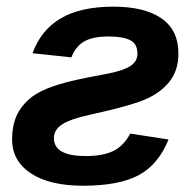

<svg xmlns="http://www.w3.org/2000/svg" viewBox="-20 -559 596 588"><path d="M312.5 -447.3Q263.2 -447.3 237.1 -431.6Q210.9 -416 198.7 -383.3L79.6 -396Q105.5 -467.3 166.3 -502.9Q227.1 -538.6 327.1 -538.6Q422.9 -538.6 474.6 -502.7Q526.4 -466.8 526.4 -395Q526.4 -346.7 502.2 -313.2Q478 -279.8 432.1 -257.8Q386.7 -236.3 254.9 -207.5Q196.8 -194.8 171.4 -178.7Q158.2 -170.4 151.6 -159.7Q145 -148.9 145 -136.2Q145 -81.1 242.7 -81.1Q295.4 -81.1 327.1 -96.7Q358.9 -112.3 378.9 -149.9L496.1 -131.8Q465.3 -55.2 405 -22.7Q344.7 9.8 234.4 9.8Q132.3 9.8 74.7 -28.1Q17.1 -65.9 17.1 -131.8Q17.1 -185.5 39.6 -221.2Q54.7 -244.6 77.6 -262.2Q100.6 -279.8 141.4 -294.2Q182.1 -308.6 249 -321.8L310.1 -333.5Q357.4 -342.8 379.2 -356.7Q400.9 -370.6 400.9 -394.5Q400.9 -424.8 378.7 -436Q356.4 -447.3 312.5 -447.3Z"/></svg>

Font: Arimo
Style: Italic
Weight: 400
Italic angle: -12°
Designer: Steve Matteson
Foundry: Monotype Imaging Inc.
Version: Version 1.33